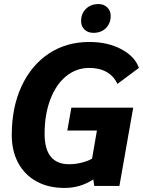

<svg xmlns="http://www.w3.org/2000/svg" viewBox="-20 -917 705 947"><path d="M332 -386H637L569 0H445L440 -32Q377 10 298 10Q219 10 160.5 -22Q102 -54 70 -113Q38 -172 38 -251Q38 -387 86 -491Q134 -595 220.5 -652.5Q307 -710 420 -710Q512 -710 579 -674Q646 -638 665 -582L559 -503Q542 -541 506.5 -561.5Q471 -582 421 -582Q356 -582 306 -541Q256 -500 228 -426Q200 -352 200 -257Q200 -107 321 -107Q380 -107 434 -134L458 -273H312ZM380 -813Q380 -850 404 -873.5Q428 -897 466 -897Q492 -897 509 -880.5Q526 -864 526 -839Q526 -802 502.5 -778.5Q479 -755 441 -755Q414 -755 397 -771Q380 -787 380 -813Z"/></svg>

Font: Sarabun ExtraBold
Style: Italic
Weight: 800
Italic angle: -10°
Designer: Suppakit Chalermlarp | Katatrad Co.,Ltd.
Foundry: Cadson Demak Co.,Ltd.
Version: Version 1.000; ttfautohint (v1.6)